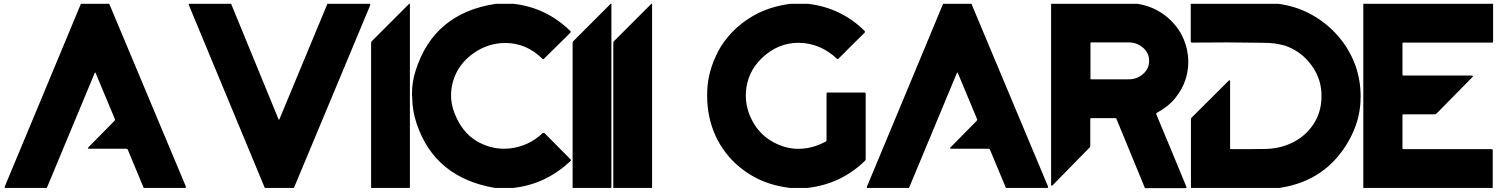

<svg xmlns="http://www.w3.org/2000/svg" viewBox="-20 -800 7732 991"><path d="M543.9 -780.3Q675.8 -465.8 939.5 163.1Q939.5 164.1 939.5 166Q939.5 167 938.5 168Q938.5 168.9 937.5 168.9Q936.5 168.9 935.5 169.9Q864.3 169.9 721.7 169.9Q694.3 104.5 639.6 -27.3Q639.6 -29.3 636.7 -30.3Q634.8 -32.2 631.8 -32.2Q568.4 -32.2 442.4 -32.2Q434.6 -32.2 433.6 -34.2Q432.6 -37.1 438.5 -42Q482.4 -86.9 571.3 -176.8Q572.3 -178.7 573.2 -180.7Q574.2 -182.6 573.2 -184.6Q540 -263.7 474.6 -420.9Q473.6 -425.8 471.7 -425.8Q469.7 -425.8 467.8 -420.9Q385.7 -223.6 221.7 169.9Q149.4 169.9 4.9 169.9Q3.9 167 3.9 165Q3.9 163.1 4.9 162.1Q103.5 -73.2 201.2 -308.6Q299.8 -544.9 397.5 -780.3Q431.6 -780.3 466.8 -780.3Q502 -780.3 537.1 -780.3Q539.1 -780.3 540 -780.3Q542 -780.3 543.9 -780.3Z M1172.9 -780.3Q1254.9 -581.1 1418 -183.6Q1418 -183.6 1418.9 -182.6Q1420.9 -182.6 1420.9 -182.6Q1421.9 -182.6 1421.9 -183.6Q1421.9 -183.6 1421.9 -183.6Q1504.9 -382.8 1669.9 -780.3Q1743.2 -780.3 1890.6 -780.3Q1890.6 -777.3 1890.6 -772.5Q1758.8 -458 1497.1 169.9Q1447.3 169.9 1346.7 169.9Q1215.8 -144.5 954.1 -775.4Q954.1 -775.4 954.1 -776.4Q954.1 -777.3 954.1 -778.3Q955.1 -778.3 955.1 -779.3Q955.1 -779.3 956.1 -780.3Q1007.8 -780.3 1059.6 -780.3Q1110.4 -780.3 1162.1 -780.3Q1165 -780.3 1168 -780.3Q1170.9 -780.3 1172.9 -780.3Z M2095.7 -780.3Q2095.7 -464.8 2095.7 165Q2095.7 166 2095.7 166Q2095.7 167 2094.7 168Q2093.8 168.9 2093.8 168.9Q2093.8 168.9 2093.8 169.9Q2027.3 169.9 1895.5 169.9Q1895.5 -80.1 1895.5 -579.1Q1895.5 -581.1 1896.5 -584Q1897.5 -585.9 1899.4 -587.9Q1963.9 -652.3 2091.8 -780.3Q2092.8 -780.3 2093.8 -780.3Q2094.7 -780.3 2095.7 -780.3Z M2630.9 -780.3Q2715.8 -770.5 2789.1 -735.4Q2862.3 -700.2 2923.8 -639.6Q2925.8 -637.7 2925.8 -635.7Q2925.8 -632.8 2923.8 -630.9Q2877.9 -585.9 2787.1 -496.1Q2786.1 -494.1 2784.2 -494.1Q2782.2 -494.1 2780.3 -496.1Q2737.3 -538.1 2688.5 -558.6Q2639.6 -578.1 2590.8 -578.1Q2500 -579.1 2422.9 -524.4Q2345.7 -469.7 2319.3 -383.8Q2305.7 -339.8 2308.6 -290Q2312.5 -240.2 2337.9 -188.5Q2378.9 -102.5 2455.1 -63.5Q2531.2 -24.4 2614.3 -34.2Q2658.2 -39.1 2701.2 -58.6Q2744.1 -78.1 2781.2 -113.3Q2784.2 -114.3 2785.2 -114.3Q2787.1 -114.3 2790 -113.3Q2835 -67.4 2925.8 23.4Q2926.8 24.4 2926.8 26.4Q2926.8 28.3 2925.8 30.3Q2862.3 89.8 2789.1 125Q2714.8 160.2 2629.9 169.9Q2597.7 169.9 2534.2 169.9Q2379.9 143.6 2279.3 61.5Q2177.7 -21.5 2130.9 -161.1Q2108.4 -224.6 2107.4 -298.8Q2106.4 -305.7 2106.4 -312.5Q2106.4 -378.9 2125 -434.6Q2171.9 -584 2275.4 -669.9Q2377.9 -755.9 2539.1 -780.3Q2561.5 -780.3 2581.1 -780.3Q2599.6 -780.3 2630.9 -780.3Z M3135.7 -780.3Q3135.7 -464.8 3135.7 165Q3135.7 166 3135.7 166Q3135.7 167 3134.8 168Q3133.8 168.9 3133.8 168.9Q3133.8 168.9 3133.8 169.9Q3067.4 169.9 2935.5 169.9Q2935.5 -80.1 2935.5 -579.1Q2935.5 -581.1 2936.5 -584Q2937.5 -585.9 2939.5 -587.9Q3003.9 -652.3 3131.8 -780.3Q3132.8 -780.3 3133.8 -780.3Q3134.8 -780.3 3135.7 -780.3Z M3345.7 -780.3Q3345.7 -464.8 3345.7 165Q3345.7 166 3345.7 166Q3345.7 167 3344.7 168Q3343.8 168.9 3343.8 168.9Q3343.8 168.9 3343.8 169.9Q3277.3 169.9 3145.5 169.9Q3145.5 -80.1 3145.5 -579.1Q3145.5 -581.1 3146.5 -584Q3147.5 -585.9 3149.4 -587.9Q3213.9 -652.3 3341.8 -780.3Q3342.8 -780.3 3343.8 -780.3Q3344.7 -780.3 3345.7 -780.3Z M4150.4 -780.3Q4235.4 -770.5 4308.6 -735.4Q4382.8 -700.2 4443.4 -639.6Q4444.3 -638.7 4444.3 -635.7Q4444.3 -633.8 4443.4 -631.8Q4411.1 -599.6 4378.9 -568.4Q4346.7 -536.1 4314.5 -503.9Q4313.5 -502 4311.5 -501Q4309.6 -499 4308.6 -497.1Q4305.7 -495.1 4303.7 -495.1Q4301.8 -495.1 4299.8 -497.1Q4213.9 -577.1 4104.5 -579.1Q3995.1 -580.1 3911.1 -499Q3873 -461.9 3852.5 -417Q3833 -372.1 3830.1 -325.2Q3824.2 -238.3 3873 -159.2Q3921.9 -80.1 4014.6 -46.9Q4070.3 -27.3 4127 -33.2Q4183.6 -38.1 4240.2 -68.4Q4243.2 -69.3 4244.1 -71.3Q4246.1 -74.2 4246.1 -77.1Q4246.1 -157.2 4246.1 -317.4Q4246.1 -319.3 4247.1 -320.3Q4249 -322.3 4251 -322.3Q4315.4 -322.3 4443.4 -322.3Q4445.3 -322.3 4446.3 -320.3Q4448.2 -319.3 4448.2 -317.4Q4448.2 -204.1 4448.2 22.5Q4448.2 24.4 4447.3 25.4Q4446.3 27.3 4445.3 29.3Q4382.8 89.8 4308.6 125Q4234.4 160.2 4147.5 169.9Q4117.2 169.9 4056.6 169.9Q3945.3 156.2 3862.3 107.4Q3779.3 58.6 3726.6 -10.7Q3662.1 -94.7 3640.6 -199.2Q3629.9 -252 3629.9 -303.7Q3628.9 -355.5 3639.6 -406.2Q3651.4 -460.9 3675.8 -512.7Q3699.2 -564.5 3736.3 -608.4Q3790 -673.8 3870.1 -719.7Q3950.2 -765.6 4058.6 -780.3Q4081.1 -780.3 4100.6 -780.3Q4119.1 -780.3 4150.4 -780.3Z M4994.1 -780.3Q5126 -465.8 5389.6 163.1Q5389.6 164.1 5389.6 166Q5389.6 167 5388.7 168Q5388.7 168.9 5387.7 168.9Q5386.7 168.9 5385.7 169.9Q5314.5 169.9 5171.9 169.9Q5144.5 104.5 5089.8 -27.3Q5089.8 -29.3 5086.9 -30.3Q5085 -32.2 5082 -32.2Q5018.6 -32.2 4892.6 -32.2Q4884.8 -32.2 4883.8 -34.2Q4882.8 -37.1 4888.7 -42Q4932.6 -86.9 5021.5 -176.8Q5022.5 -178.7 5023.4 -180.7Q5024.4 -182.6 5023.4 -184.6Q4990.2 -263.7 4924.8 -420.9Q4923.8 -425.8 4921.9 -425.8Q4919.9 -425.8 4918 -420.9Q4835.9 -223.6 4671.9 169.9Q4599.6 169.9 4455.1 169.9Q4454.1 167 4454.1 165Q4454.1 163.1 4455.1 162.1Q4553.7 -73.2 4651.4 -308.6Q4750 -544.9 4847.7 -780.3Q4881.8 -780.3 4917 -780.3Q4952.1 -780.3 4987.3 -780.3Q4989.3 -780.3 4990.2 -780.3Q4992.2 -780.3 4994.1 -780.3Z M5852.5 -780.3Q5905.3 -771.5 5948.2 -749Q5991.2 -726.6 6023.4 -694.3Q6084 -634.8 6104.5 -552.7Q6113.3 -515.6 6113.3 -479.5Q6113.3 -435.5 6099.6 -391.6Q6083 -339.8 6046.9 -294.9Q6009.8 -249 5951.2 -217.8Q5949.2 -216.8 5948.2 -214.8Q5947.3 -212.9 5948.2 -210Q5987.3 -116.2 6026.4 -22.5Q6065.4 71.3 6103.5 164.1Q6104.5 165 6104.5 166Q6104.5 167 6103.5 168Q6103.5 168.9 6102.5 169.9Q6102.5 169.9 6101.6 170.9Q6030.3 170.9 5889.6 170.9Q5840.8 52.7 5743.2 -184.6Q5742.2 -188.5 5740.2 -189.5Q5738.3 -190.4 5735.4 -190.4Q5694.3 -190.4 5612.3 -190.4Q5610.4 -190.4 5608.4 -188.5Q5607.4 -187.5 5607.4 -184.6Q5607.4 -138.7 5607.4 -46.9Q5607.4 -43.9 5606.4 -42Q5605.5 -39.1 5603.5 -38.1Q5540 27.3 5412.1 157.2Q5411.1 158.2 5409.2 158.2Q5408.2 158.2 5406.2 157.2Q5405.3 156.2 5405.3 155.3Q5405.3 154.3 5405.3 154.3Q5405.3 -157.2 5405.3 -780.3Q5511.7 -780.3 5618.2 -780.3Q5723.6 -780.3 5830.1 -780.3Q5835.9 -780.3 5841.8 -780.3Q5846.7 -780.3 5852.5 -780.3ZM5608.4 -392.6Q5608.4 -392.6 5609.4 -391.6Q5609.4 -390.6 5610.4 -390.6Q5675.8 -390.6 5805.7 -390.6Q5849.6 -390.6 5880.9 -418.9Q5911.1 -446.3 5911.1 -485.4Q5911.1 -485.4 5911.1 -487.3Q5911.1 -526.4 5879.9 -553.7Q5848.6 -581.1 5805.7 -581.1Q5740.2 -581.1 5610.4 -581.1Q5609.4 -580.1 5609.4 -579.1Q5608.4 -579.1 5608.4 -578.1Q5608.4 -534.2 5608.4 -490.2Q5608.4 -446.3 5608.4 -402.3Q5608.4 -399.4 5608.4 -397.5Q5608.4 -395.5 5608.4 -392.6Z M6578.1 -780.3Q6665 -768.6 6738.3 -730.5Q6811.5 -692.4 6867.2 -634.8Q6903.3 -597.7 6930.7 -554.7Q6958 -510.7 6975.6 -462.9Q7002.9 -385.7 7002.9 -301.8Q7002.9 -288.1 7002 -274.4Q6997.1 -174.8 6945.3 -80.1Q6887.7 25.4 6796.9 88.9Q6707 151.4 6585 169.9Q6432.6 169.9 6127 169.9Q6127 51.8 6127 -183.6Q6127 -186.5 6127.9 -189.5Q6128.9 -191.4 6130.9 -193.4Q6195.3 -256.8 6323.2 -384.8Q6324.2 -385.7 6325.2 -385.7Q6327.1 -385.7 6328.1 -384.8Q6329.1 -383.8 6329.1 -383.8Q6329.1 -382.8 6329.1 -382.8Q6329.1 -266.6 6329.1 -35.2Q6329.1 -33.2 6330.1 -31.2Q6332 -30.3 6334 -30.3Q6378.9 -30.3 6423.8 -30.3Q6468.8 -30.3 6513.7 -31.2Q6553.7 -32.2 6591.8 -42Q6628.9 -51.8 6661.1 -69.3Q6722.7 -102.5 6760.7 -161.1Q6798.8 -219.7 6800.8 -295.9Q6803.7 -388.7 6750 -461.9Q6697.3 -535.2 6612.3 -564.5Q6590.8 -570.3 6562.5 -575.2Q6534.2 -579.1 6498 -579.1Q6407.2 -580.1 6316.4 -581.1Q6224.6 -581.1 6132.8 -580.1Q6129.9 -580.1 6127.9 -582Q6126 -584 6126 -586.9Q6126 -632.8 6126 -678.7Q6126 -724.6 6126 -770.5Q6126 -772.5 6126 -775.4Q6126 -777.3 6126 -780.3Q6233.4 -780.3 6340.8 -780.3Q6448.2 -780.3 6555.7 -780.3Q6560.5 -780.3 6566.4 -780.3Q6572.3 -780.3 6578.1 -780.3Z M7686.5 -780.3Q7686.5 -714.8 7686.5 -585Q7686.5 -583 7685.5 -581.1Q7683.6 -580.1 7681.6 -580.1Q7573.2 -580.1 7463.9 -580.1Q7355.5 -580.1 7247.1 -580.1Q7241.2 -580.1 7235.4 -580.1Q7229.5 -580.1 7223.6 -580.1Q7221.7 -580.1 7219.7 -579.1Q7218.8 -577.1 7218.8 -575.2Q7218.8 -521.5 7218.8 -415Q7218.8 -413.1 7219.7 -411.1Q7221.7 -410.2 7223.6 -410.2Q7341.8 -410.2 7578.1 -410.2Q7579.1 -410.2 7580.1 -409.2Q7582 -407.2 7582 -406.2Q7582 -405.3 7582 -404.3Q7581.1 -403.3 7581.1 -403.3Q7519.5 -340.8 7395.5 -214.8Q7393.6 -212.9 7390.6 -210.9Q7387.7 -210 7384.8 -210Q7331.1 -210 7223.6 -210Q7221.7 -210 7219.7 -209Q7218.8 -207 7218.8 -205.1Q7218.8 -148.4 7218.8 -35.2Q7218.8 -33.2 7219.7 -31.2Q7221.7 -30.3 7223.6 -30.3Q7375 -30.3 7678.7 -30.3Q7681.6 -30.3 7683.6 -28.3Q7684.6 -27.3 7684.6 -24.4Q7684.6 41 7684.6 169.9Q7461.9 169.9 7016.6 169.9Q7016.6 -146.5 7016.6 -780.3Q7175.8 -780.3 7335 -780.3Q7494.1 -780.3 7653.3 -780.3Q7661.1 -780.3 7669.9 -780.3Q7677.7 -780.3 7686.5 -780.3Z"/></svg>

Font: Avicii Garde
Style: Regular
Weight: 500
Version: Version 1.0